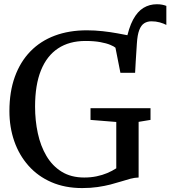

<svg xmlns="http://www.w3.org/2000/svg" viewBox="-20 -898 824 928"><path d="M632.5 -546 598.5 -578.5 589 -697Q602 -763.5 623.2 -803Q644.5 -842.5 673.5 -860Q702.5 -877.5 738 -877.5Q753.5 -877.5 764.2 -875.2Q775 -873 784 -869.5V-777.5Q771 -784.5 752.2 -789.8Q733.5 -795 712 -795Q692 -795 677 -785.5Q662 -776 653 -752.5Q644 -729 641.5 -687ZM377.5 11Q294 11 228.5 -17.5Q163 -46 117.8 -97Q72.5 -148 49 -215.5Q25.5 -283 25.5 -361Q25.5 -454.5 51.8 -527Q78 -599.5 127 -649.8Q176 -700 245 -725.8Q314 -751.5 399.5 -751.5Q439 -751.5 476.8 -747.2Q514.5 -743 547 -737Q579.5 -731 604.2 -726.2Q629 -721.5 642.5 -720.5L633 -546H562L538 -667.5Q531.5 -673.5 513 -681.2Q494.5 -689 464.5 -694.5Q434.5 -700 393 -700Q315 -700 260.8 -664.2Q206.5 -628.5 178 -558Q149.5 -487.5 149.5 -382.5Q149.5 -315.5 162.8 -254Q176 -192.5 204.5 -144.2Q233 -96 278.2 -68Q323.5 -40 387 -40Q419 -40 446.8 -45.8Q474.5 -51.5 498.2 -61.5Q522 -71.5 542 -84.5V-308.5L417.5 -318.5V-375H707.5V-318.5L650 -309V-40Q630.5 -39.5 610 -34Q589.5 -28.5 565.8 -21Q542 -13.5 514 -6.2Q486 1 452 6Q418 11 377.5 11Z"/></svg>

Font: Merriweather 28pt
Style: Regular
Weight: 400
Version: Version 2.100